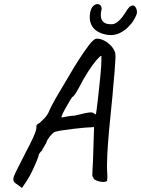

<svg xmlns="http://www.w3.org/2000/svg" viewBox="-20 -873 693 943"><path d="M65 33Q47 23 45.5 11Q44 -1 59 -31Q74 -61 106 -124Q130 -169 141.5 -194.5Q153 -220 156 -231Q159 -242 159 -245Q157 -254 161 -259.5Q165 -265 174 -269Q179 -274 193 -287Q207 -300 217 -318Q226 -339 237.5 -361Q249 -383 269 -416.5Q289 -450 321 -504Q341 -539 366 -578Q391 -617 418 -653Q429 -667 439 -675.5Q449 -684 458 -683Q473 -683 491 -674Q509 -665 523 -650.5Q537 -636 543 -621Q548 -613 547 -587Q546 -561 543 -524Q540 -487 536 -445Q533 -404 527 -348Q521 -292 515.5 -231Q510 -170 507 -113.5Q504 -57 507 -15Q508 -6 507 2Q506 10 506 15Q500 21 484.5 20.5Q469 20 454.5 14Q440 8 438 -1Q435 -4 434 -8.5Q433 -13 434 -30.5Q435 -48 437 -90L442 -249L429 -248Q420 -248 395.5 -246Q371 -244 342.5 -240.5Q314 -237 290 -233.5Q266 -230 257 -227Q248 -227 235.5 -215Q223 -203 212 -184Q208 -170 197.5 -154.5Q187 -139 187 -134Q180 -129 175.5 -122Q171 -115 171 -115Q171 -109 161.5 -85.5Q152 -62 138.5 -33.5Q125 -5 111 16L88 50ZM283 -296Q283 -296 293.5 -298Q304 -300 319 -302.5Q334 -305 346 -305Q382 -314 399.5 -317.5Q417 -321 425.5 -321Q434 -321 440 -318Q444 -313 447.5 -312Q451 -311 451 -311Q452 -313 454.5 -333.5Q457 -354 460.5 -384Q464 -414 467.5 -446.5Q471 -479 473.5 -506.5Q476 -534 477 -549Q478 -568 478 -583.5Q478 -599 478 -599Q472 -599 453.5 -577.5Q435 -556 412 -520Q389 -484 368 -443Q358 -424 349 -410.5Q340 -397 335 -397Q333 -395 324 -380Q315 -365 304.5 -346.5Q294 -328 287 -313Q280 -298 283 -296ZM516 -701Q484 -704 460.5 -717.5Q437 -731 427 -755Q417 -779 423 -812Q427 -833 437.5 -843Q448 -853 458.5 -853Q469 -853 475.5 -844Q482 -835 477 -818Q474 -807 475.5 -791Q477 -775 489 -764Q501 -753 531 -754Q544 -755 557.5 -765.5Q571 -776 582 -791Q593 -806 599 -816Q612 -838 622.5 -843.5Q633 -849 640.5 -843Q648 -837 651 -826Q654 -815 652 -806Q648 -793 637 -774.5Q626 -756 608 -738.5Q590 -721 566.5 -710Q543 -699 516 -701Z"/></svg>

Font: Caveat Medium
Style: Regular
Weight: 500
Designer: Pablo Impallari
Foundry: Pablo Impallari
Version: Version 2.000